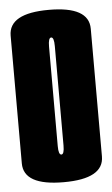

<svg xmlns="http://www.w3.org/2000/svg" viewBox="-48 -640 397 678"><g transform="rotate(-5 151.0 -300.5)"><path d="M150.8 4.5Q8.8 4.5 8.8 -74.5Q8.8 -153.5 8.8 -300.7Q8.8 -447.9 8.8 -527.1Q8.8 -606.4 150.8 -606.4Q292.8 -606.4 292.8 -527.1Q292.8 -447.9 292.8 -300.7Q292.8 -153.5 292.8 -74.5Q292.8 4.5 150.8 4.5ZM150.8 -93.5Q161 -93.5 161 -124.6Q161 -155.8 161 -300.7Q161 -445.6 161 -477Q161 -508.4 150.8 -508.4Q140.5 -508.4 140.5 -477Q140.5 -445.6 140.5 -300.7Q140.5 -155.8 140.5 -124.6Q140.5 -93.5 150.8 -93.5Z"/></g></svg>

Font: Anybody UltraCondensed Thin
Style: Regular
Weight: 100
Width: 1
Designer: Tyler Finck
Foundry: Etcetera Type Company
Version: Version 1.110